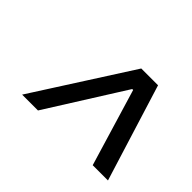

<svg xmlns="http://www.w3.org/2000/svg" viewBox="-75 -837 573 573"><g transform="rotate(45 211.5 -550.5)"><path d="M270 -673.3H291.5L286.6 -641.6H265.1ZM52.7 -397.5 249 -704.1H319.8L415 -397.5H350.6L272.9 -655.8H282.2L119.6 -397.5Z"/></g></svg>

Font: Inter 24pt Light
Style: Italic
Weight: 300
Italic angle: -9.3988°
Designer: Rasmus Andersson
Foundry: rsms
Version: Version 4.001;git-66647c0bb